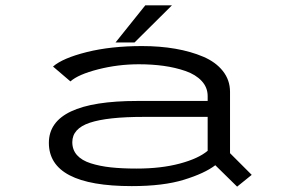

<svg xmlns="http://www.w3.org/2000/svg" viewBox="-20 -684 1090 717"><path d="M411.5 -525.5 522.5 -664H622L482.5 -525.5ZM510 -512Q577 -512 634.8 -502Q692.5 -492 739 -472.2Q785.5 -452.5 812.2 -418.8Q839 -385 839 -341V-112L920 -31L865.5 13L784 -67Q744 -36.5 667 -12.8Q590 11 472 11Q162.5 11 162.5 -150.5Q162.5 -307 493 -307H755.5V-325Q755.5 -357.5 733.2 -381.5Q711 -405.5 672.8 -418.8Q634.5 -432 591.2 -438Q548 -444 498.5 -444Q420.5 -444 346.2 -425Q272 -406 243 -380L178 -435.5Q214 -467 304 -489.5Q394 -512 510 -512ZM490.5 -54.5Q581.5 -54.5 651.5 -73.2Q721.5 -92 755.5 -121V-247.5H515.5Q381.5 -247.5 315.8 -225.8Q250 -204 250 -153Q250 -124.5 267.5 -104.8Q285 -85 318.8 -74.2Q352.5 -63.5 393.8 -59Q435 -54.5 490.5 -54.5Z"/></svg>

Font: League Mono Extended Light
Style: Regular
Weight: 300
Width: 9
Designer: Tyler Finck
Foundry: The League of Moveable Type / Tyler Finck
Version: Version 2.210